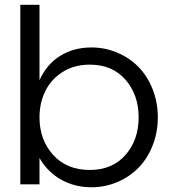

<svg xmlns="http://www.w3.org/2000/svg" viewBox="-20 -770 715 802"><path d="M145 -279.8Q145 -186 201.9 -123Q258.8 -60.1 355 -60.1Q449.2 -60.1 504.2 -122.8Q559.1 -185.5 559.1 -279.8Q559.1 -374 504.2 -437Q449.2 -500 355 -500Q291 -500 242.7 -470Q194.3 -439.9 169.7 -390.4Q145 -340.8 145 -279.8ZM64.9 0V-750H145V-435.1Q175.3 -502 231.7 -536.9Q288.1 -571.8 361.8 -571.8Q418.5 -571.8 469.5 -550.3Q520.5 -528.8 557.9 -491Q595.2 -453.1 617.2 -398.2Q639.2 -343.3 639.2 -279.8Q639.2 -216.3 617.2 -161.4Q595.2 -106.4 557.9 -68.6Q520.5 -30.8 469.5 -9.3Q418.5 12.2 361.8 12.2Q292.5 12.2 235.8 -19.3Q179.2 -50.8 145 -109.9V0Z"/></svg>

Font: TASA Explorer
Style: Regular
Weight: 400
Designer: Weizhong Zhang
Foundry: Local Remote
Version: Version 1.000;Glyphs 3.1.2 (3151)